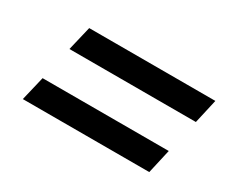

<svg xmlns="http://www.w3.org/2000/svg" viewBox="-61 -659 674 576"><g transform="rotate(30 275.5 -371.0)"><path d="M94 -429 114 -513H551L532 -429ZM48 -229 68 -313H505L486 -229Z"/></g></svg>

Font: Instrument Sans Condensed SemiBold Italic
Style: Regular
Weight: 600
Width: 3
Italic angle: -13°
Designer: Rodrigo Fuenzalida
Foundry: fragTYPE
Version: Version 1.000; ttfautohint (v1.8.4.7-5d5b);gftools[0.9.28]